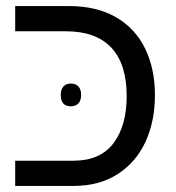

<svg xmlns="http://www.w3.org/2000/svg" viewBox="-20 -612 580 632"><path d="M30 -83H222Q310 -83 353.5 -140.5Q397 -198 397 -296Q397 -401 346.5 -455Q296 -509 197 -509H30V-592H207Q298 -592 361.5 -555.5Q425 -519 457.5 -452.5Q490 -386 490 -299Q490 -213 459 -145.5Q428 -78 367.5 -39Q307 0 222 0H30ZM213 -337Q229 -337 238 -327.5Q247 -318 247 -300Q247 -281 238 -271.5Q229 -262 213 -262Q180 -262 180 -300Q180 -318 189 -327.5Q198 -337 213 -337Z"/></svg>

Font: Noto Sans Hebrew
Style: Regular
Weight: 400
Designer: Monotype Design Team
Foundry: Monotype Imaging Inc.
Version: Version 1.000